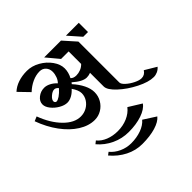

<svg xmlns="http://www.w3.org/2000/svg" viewBox="-265 -957 1604 1604"><g transform="rotate(-45 537.0 -154.5)"><path d="M327 -123Q366 -123 398.5 -141Q431 -159 450.5 -189.5Q470 -220 470 -255Q470 -292 436 -341Q412 -314 384 -299Q356 -284 330 -284Q297 -284 259.5 -305.5Q222 -327 196.5 -359Q171 -391 171 -421Q171 -457 204 -483.5Q237 -510 280 -510Q306 -510 334.5 -495.5Q363 -481 387 -455Q405 -473 415 -500Q425 -527 425 -554Q425 -588 404 -611Q383 -634 349 -634Q306 -634 262 -614Q218 -594 180 -558L92 -649Q125 -680 172.5 -696Q220 -712 277 -712Q336 -712 391.5 -680.5Q447 -649 481.5 -600Q516 -551 516 -503Q516 -456 492 -411Q510 -392 543 -392Q569 -392 594.5 -402Q620 -412 639 -432V-580H550L459 -689H658L755 -580V-97Q755 -78 783 -52.5Q811 -27 848.5 -8.5Q886 10 912 10Q950 10 972 -25L1074 36Q1058 55 1036 65Q1014 75 991 75Q931 75 847 32.5Q763 -10 701 -67.5Q639 -125 639 -166V-327Q615 -318 593 -318Q544 -318 474 -380L464 -368Q506 -322 529 -275Q552 -228 552 -186Q552 -141 530 -103Q508 -65 470.5 -42.5Q433 -20 389 -20Q319 -20 249 -64Q179 -108 121 -187Q63 -266 26 -368L66 -385Q110 -267 181 -195Q252 -123 327 -123ZM716 -689H868V-580H812ZM365 -420Q349 -441 329 -441Q307 -441 280.5 -418Q254 -395 254 -375Q254 -367 259.5 -361Q265 -355 272 -355Q287 -355 311 -371Q335 -387 365 -420ZM459 182Q521 182 573 159.5Q625 137 657 96L770 166Q742 206 674.5 229Q607 252 519 252Q440 252 369.5 219Q299 186 249 127L274 107Q303 143 352 162.5Q401 182 459 182ZM257 268 282 249Q314 288 363.5 310.5Q413 333 467 333Q531 333 585.5 313.5Q640 294 670 258L779 328Q751 363 685 383Q619 403 528 403Q451 403 381 367.5Q311 332 257 268Z"/></g></svg>

Font: Amita
Style: Bold
Weight: 700
Designer: Eduardo Rodriguez Tunni, Modular Infotech, Brian J. Bonislawsky
Foundry: Eduardo Rodriguez Tunni, Modular Infotech, Brian J. Bonislawsky
Version: Version 1.003